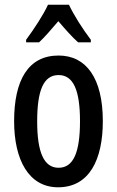

<svg xmlns="http://www.w3.org/2000/svg" viewBox="-20 -786 498 816"><path d="M273 -766H184C165 -724 125 -663 91 -617V-606H146C169 -627 198 -661 228 -696C258 -661 285 -630 312 -606H366V-617C332 -662 294 -721 273 -766ZM417 -271C417 -453 347 -550 229 -550C99 -550 40 -444 40 -271C40 -107 102 10 227 10C360 10 417 -108 417 -271ZM138 -270C138 -402 165 -467 229 -467C292 -467 320 -402 320 -271C320 -138 292 -73 229 -73C166 -73 138 -140 138 -270Z"/></svg>

Font: Noto Sans Myanmar ExtraCondensed Medium
Style: Regular
Weight: 500
Width: 2
Designer: Monotype Design Team
Foundry: Monotype Imaging Inc.
Version: Version 2.107